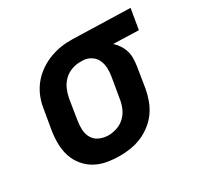

<svg xmlns="http://www.w3.org/2000/svg" viewBox="-120 -672 853 825"><g transform="rotate(-30 306.0 -260.0)"><path d="M256 8Q224 8 192.5 2.5Q161 -3 135 -17.5Q109 -32 89.5 -55.5Q70 -79 60.5 -108Q51 -137 50.5 -169Q50 -201 55 -233L72 -333Q76 -360 86.5 -386.5Q97 -413 114.5 -436Q132 -459 156 -477Q180 -495 206 -506Q232 -517 259.5 -522.5Q287 -528 314 -528Q318 -528 322.5 -528Q327 -528 331 -528L612 -520L595 -419L470 -423Q483 -411 493 -396Q503 -381 508.5 -363Q514 -345 513.5 -325.5Q513 -306 510 -287L494 -187Q489 -160 479.5 -133.5Q470 -107 453.5 -83.5Q437 -60 413.5 -41.5Q390 -23 364 -12Q338 -1 310.5 3.5Q283 8 256 8Q256 8 256 8Q256 8 256 8ZM257 -93Q278 -93 300 -100.5Q322 -108 338.5 -124Q355 -140 364 -161Q373 -182 376 -203L393 -303Q397 -325 396 -346.5Q395 -368 386.5 -386Q378 -404 360.5 -415Q343 -426 322 -427H314Q313 -427 311 -427Q309 -427 307 -427Q286 -427 264.5 -419Q243 -411 227 -395Q211 -379 202 -358.5Q193 -338 189 -317L173 -217Q169 -193 170 -170.5Q171 -148 182 -129.5Q193 -111 213.5 -102Q234 -93 257 -93Z"/></g></svg>

Font: Iosevka SS04 Extended
Style: Bold Italic
Weight: 700
Width: 7
Italic angle: -9°
Monospace: yes
Designer: Belleve Invis
Foundry: Belleve Invis
Version: Version 19.0.0; ttfautohint (v1.8.4)